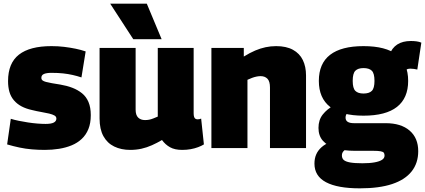

<svg xmlns="http://www.w3.org/2000/svg" viewBox="-20 -809 2324 1049"><path d="M19 -20 39 -160Q58 -154 82.5 -149Q107 -144 133 -140Q159 -136 184 -134Q209 -132 229 -132Q260 -132 274 -139.5Q288 -147 288 -161Q288 -172 277.5 -178Q267 -184 248.5 -188.5Q230 -193 206 -197Q182 -201 154 -208Q122 -215 97.5 -228Q73 -241 56 -261Q39 -281 31.5 -307Q24 -333 24 -366Q24 -464 83.5 -510.5Q143 -557 261 -557Q298 -557 330.5 -553Q363 -549 392.5 -543Q422 -537 448 -528L425 -386Q401 -394 376.5 -399.5Q352 -405 324.5 -408Q297 -411 261 -411Q235 -411 220.5 -405Q206 -399 206 -384Q206 -375 212 -370Q218 -365 231 -361.5Q244 -358 263.5 -354.5Q283 -351 309 -347Q345 -341 375 -329.5Q405 -318 428 -299.5Q451 -281 463.5 -251.5Q476 -222 476 -180Q476 -136 463 -104Q450 -72 426.5 -50Q403 -28 371.5 -15Q340 -2 302.5 4Q265 10 225 10Q189 10 154 7Q119 4 86 -3Q53 -10 19 -20Z M691 10Q642 10 604 -8.5Q566 -27 545 -65Q524 -103 524 -162V-547H721V-210Q721 -180 735 -166.5Q749 -153 772 -153Q784 -153 794.5 -155Q805 -157 816.5 -161.5Q828 -166 842 -172V-547H1038V-190Q1038 -178 1040.5 -170.5Q1043 -163 1048 -160Q1053 -157 1060 -157Q1070 -157 1079 -161L1094 -20Q1081 -12 1062.5 -5Q1044 2 1022 6Q1000 10 975 10Q935 10 909 -4.5Q883 -19 865 -44Q838 -28 810 -15.5Q782 -3 753 3.5Q724 10 691 10ZM708 -595 582 -789H782L863 -595Z M1135 0V-547H1312V-500Q1346 -521 1374.5 -533Q1403 -545 1431 -551Q1459 -557 1489 -557Q1544 -557 1580.5 -537Q1617 -517 1634.5 -481Q1652 -445 1652 -397V0H1455V-331Q1455 -365 1441 -379Q1427 -393 1404 -393Q1393 -393 1381 -390.5Q1369 -388 1357 -383.5Q1345 -379 1332 -373V0Z M1946 220Q1824 220 1761 186.5Q1698 153 1698 85Q1698 57 1707.5 35Q1717 13 1736.5 -4.5Q1756 -22 1785 -33L1877 2Q1868 7 1861.5 12.5Q1855 18 1851.5 24.5Q1848 31 1848 40Q1848 56 1858 65Q1868 74 1892.5 78.5Q1917 83 1960 83Q2000 83 2027 78Q2054 73 2067.5 64Q2081 55 2081 41Q2081 31 2077 25.5Q2073 20 2059.5 17.5Q2046 15 2020 15H1919Q1859 15 1814 1.5Q1769 -12 1744.5 -39.5Q1720 -67 1720 -110Q1720 -154 1743.5 -183.5Q1767 -213 1804 -233L1900 -209Q1884 -199 1876 -189.5Q1868 -180 1868 -166Q1868 -151 1879.5 -143.5Q1891 -136 1914 -136H2087Q2171 -136 2218 -95.5Q2265 -55 2265 17Q2265 82 2229 127.5Q2193 173 2122.5 196.5Q2052 220 1946 220ZM1966 -177Q1845 -177 1783.5 -225Q1722 -273 1722 -367Q1722 -462 1783.5 -509.5Q1845 -557 1966 -557Q2088 -557 2149 -509.5Q2210 -462 2210 -367Q2210 -273 2149 -225Q2088 -177 1966 -177ZM1966 -298Q1997 -298 2011.5 -312.5Q2026 -327 2026 -367Q2026 -408 2011.5 -422.5Q1997 -437 1966 -437Q1936 -437 1921.5 -422.5Q1907 -408 1907 -367Q1907 -327 1921.5 -312.5Q1936 -298 1966 -298ZM2180 -409 2107 -508Q2121 -547 2150.5 -566Q2180 -585 2225 -585Q2241 -585 2256 -583Q2271 -581 2282 -576L2260 -429Q2251 -431 2241.5 -432.5Q2232 -434 2221 -434Q2209 -434 2198 -428Q2187 -422 2180 -409Z"/></svg>

Font: Georama ExtraCondensed Thin ExtraBold
Style: Regular
Weight: 800
Version: Version 1.001